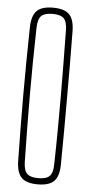

<svg xmlns="http://www.w3.org/2000/svg" viewBox="-56 -839 415 878"><g transform="rotate(5 151.0 -400.5)"><path d="M151.5 5.5Q99 5.5 76.8 -17.5Q54.5 -40.5 53.5 -93.5Q52 -175 51.2 -250.5Q50.5 -326 50.5 -399.8Q50.5 -473.5 51.2 -548.8Q52 -624 53.5 -705.5Q54.5 -759.5 76.8 -782.5Q99 -805.5 151.5 -805.5Q204 -805.5 226.5 -782.5Q249 -759.5 249.5 -705.5Q250.5 -624 250.8 -548.5Q251 -473 251 -399.5Q251 -326 250.8 -250.5Q250.5 -175 249.5 -93.5Q249 -40.5 226.5 -17.5Q204 5.5 151.5 5.5ZM151.5 -23Q188.5 -23 203.5 -38Q218.5 -53 219 -91.5Q221 -174.5 221.5 -251.5Q222 -328.5 222 -403Q222 -477.5 221 -552.8Q220 -628 219 -708Q218.5 -747 203.5 -762Q188.5 -777 151.5 -777Q115 -777 100 -762Q85 -747 84 -708Q82 -628 81.2 -552.8Q80.5 -477.5 80.5 -403Q80.5 -328.5 81.5 -251.5Q82.5 -174.5 84 -91.5Q85 -53 100 -38Q115 -23 151.5 -23Z"/></g></svg>

Font: Big Shoulders Display ExtraLight
Style: Regular
Weight: 250
Designer: Patric King
Foundry: XO Type Co
Version: Version 2.002